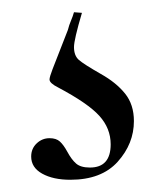

<svg xmlns="http://www.w3.org/2000/svg" viewBox="-20 -19 272 314"><path d="M101 58Q101 72 109 79Q117 86 145 102Q170 116 184.5 134Q199 152 199 179Q199 216 172.5 245.5Q146 275 95 275Q67 275 49 265Q31 255 31 237Q31 224 40 215.5Q49 207 61 207Q72 207 78 212.5Q84 218 90 229Q97 242 104.5 248.5Q112 255 127 255Q161 255 161 217Q161 191 142.5 170.5Q124 150 75 124Q61 117 61 111Q61 107 66 94Q71 81 91 30Q93 22 96 15Q99 8 101 1L114 2Q101 46 101 58Z"/></svg>

Font: Cormorant
Style: Regular
Weight: 400
Designer: Christian Thalmann (Catharsis Fonts)
Foundry: Catharsis Fonts
Version: Version 4.000